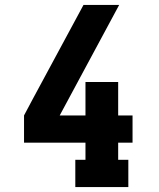

<svg xmlns="http://www.w3.org/2000/svg" viewBox="-20 -755 640 775"><path d="M284 0V-110H325V-179H77V-289L111 -353L317 -735H461L221 -289H325V-424H457V-289H515V-179H457V-110H498V0Z"/></svg>

Font: Iosevka Etoile Extrabold
Style: Regular
Weight: 800
Designer: Belleve Invis
Foundry: Belleve Invis
Version: Version 22.1.2; ttfautohint (v1.8.4)